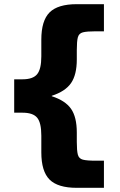

<svg xmlns="http://www.w3.org/2000/svg" viewBox="-20 -790 573 920"><path d="M348 110Q257 110 217.5 70.5Q178 31 178 -60V-140Q178 -202 158 -226Q138 -250 88 -250H48V-410H88Q138 -410 158 -434.5Q178 -459 178 -520V-600Q178 -691 217.5 -730.5Q257 -770 348 -770H478V-640H438Q396 -640 377 -635Q358 -630 353 -611Q348 -592 348 -550V-505Q348 -432 320.5 -392Q293 -352 228 -331V-329Q293 -308 320.5 -268.5Q348 -229 348 -155V-110Q348 -68 353 -49Q358 -30 377 -25Q396 -20 438 -20H478V110Z"/></svg>

Font: M PLUS 2 Thin Black
Style: Regular
Weight: 900
Version: Version 1.001